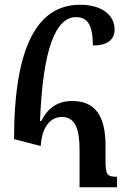

<svg xmlns="http://www.w3.org/2000/svg" viewBox="-20 -786 533 806"><path d="M151 -173C155 -244 186 -295 240 -295C295 -295 314 -245 314 -157V0H471V-44C429 -44 423 -52 423 -114V-174C423 -302 378 -362 283 -362C218 -362 179 -329 153 -278H148C160 -585 215 -714 299 -714C348 -714 369 -682 370 -595C430 -595 461 -619 461 -662C461 -722 409 -766 316 -766C143 -766 39 -602 39 -202Z"/></svg>

Font: Noto Serif Armenian Condensed SemiBold
Style: Regular
Weight: 600
Width: 3
Designer: Monotype Design Team
Foundry: Monotype Imaging Inc.
Version: Version 2.008